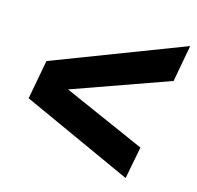

<svg xmlns="http://www.w3.org/2000/svg" viewBox="-82 -668 705 687"><g transform="rotate(15 270.5 -324.0)"><path d="M541 -582 516 -446 159 -319 463 -185 440 -66 31 -252 58 -397Z"/></g></svg>

Font: Gontserrat
Style: Bold Italic
Weight: 700
Italic angle: -11.3°
Designer: Julieta Ulanovsky
Foundry: Julieta Ulanovsky
Version: Version 6.001